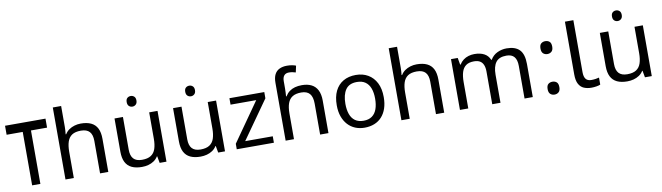

<svg xmlns="http://www.w3.org/2000/svg" viewBox="-39 -1373 6885 1996"><g transform="rotate(-10 3403.5 -375.5)"><path d="M438 -659V-564H268V0H181V-564H11V-659Z M621 -537Q621 -518 619.5 -498Q618 -478 616 -462H622Q639 -490 665 -508Q691 -526 723 -535.5Q755 -545 789 -545Q854 -545 897.5 -524.5Q941 -504 963 -461Q985 -418 985 -349V0H898V-343Q898 -408 869 -440Q840 -472 778 -472Q718 -472 684 -449.5Q650 -427 635.5 -383.5Q621 -340 621 -277V0H533V-760H621Z M1351 -737Q1371 -737 1386.5 -723.5Q1402 -710 1402 -681Q1402 -653 1386.5 -639Q1371 -625 1351 -625Q1329 -625 1314 -639Q1299 -653 1299 -681Q1299 -710 1314 -723.5Q1329 -737 1351 -737ZM1599 -536V0H1527L1514 -71H1510Q1493 -43 1466 -25Q1439 -7 1407 1.5Q1375 10 1340 10Q1276 10 1232.5 -10.5Q1189 -31 1167 -74Q1145 -117 1145 -185V-536H1234V-191Q1234 -127 1263 -95Q1292 -63 1353 -63Q1413 -63 1447.5 -85.5Q1482 -108 1496.5 -151.5Q1511 -195 1511 -257V-536Z M1969 -737Q1989 -737 2004.5 -723.5Q2020 -710 2020 -681Q2020 -653 2004.5 -639Q1989 -625 1969 -625Q1947 -625 1932 -639Q1917 -653 1917 -681Q1917 -710 1932 -723.5Q1947 -737 1969 -737ZM2217 -536V0H2145L2132 -71H2128Q2111 -43 2084 -25Q2057 -7 2025 1.5Q1993 10 1958 10Q1894 10 1850.5 -10.5Q1807 -31 1785 -74Q1763 -117 1763 -185V-536H1852V-191Q1852 -127 1881 -95Q1910 -63 1971 -63Q2031 -63 2065.5 -85.5Q2100 -108 2114.5 -151.5Q2129 -195 2129 -257V-536Z M2733 0H2341V-58L2629 -468H2358V-536H2726V-470L2442 -68H2733Z M2857 -611Q2857 -665 2874.5 -699Q2892 -733 2925.5 -749Q2959 -765 3005 -765Q3034 -765 3058.5 -760.5Q3083 -756 3099 -749L3084 -680Q3068 -685 3050.5 -688.5Q3033 -692 3013 -692Q2979 -692 2962 -671.5Q2945 -651 2945 -613V-535Q2945 -513 2943.5 -488Q2942 -463 2941 -452H2946Q2965 -483 2990.5 -502Q3016 -521 3049 -530Q3082 -539 3122 -539Q3182 -539 3223.5 -518Q3265 -497 3287 -453.5Q3309 -410 3309 -343V0H3221V-326Q3221 -398 3192 -431.5Q3163 -465 3103 -465Q3045 -465 3010.5 -443.5Q2976 -422 2960.5 -379Q2945 -336 2945 -271V0H2857Z M3940 -269Q3940 -202 3922.5 -150.5Q3905 -99 3872.5 -63Q3840 -27 3793.5 -8.5Q3747 10 3690 10Q3637 10 3592 -8.5Q3547 -27 3514 -63Q3481 -99 3462.5 -150.5Q3444 -202 3444 -269Q3444 -358 3474 -419.5Q3504 -481 3560 -513.5Q3616 -546 3693 -546Q3766 -546 3821.5 -513.5Q3877 -481 3908.5 -419.5Q3940 -358 3940 -269ZM3535 -269Q3535 -206 3551.5 -159.5Q3568 -113 3603 -88Q3638 -63 3692 -63Q3746 -63 3781 -88Q3816 -113 3832.5 -159.5Q3849 -206 3849 -269Q3849 -333 3832 -378Q3815 -423 3780.5 -447.5Q3746 -472 3691 -472Q3609 -472 3572 -418Q3535 -364 3535 -269Z M4167 -537Q4167 -518 4165.5 -498Q4164 -478 4162 -462H4168Q4185 -490 4211 -508Q4237 -526 4269 -535.5Q4301 -545 4335 -545Q4400 -545 4443.5 -524.5Q4487 -504 4509 -461Q4531 -418 4531 -349V0H4444V-343Q4444 -408 4415 -440Q4386 -472 4324 -472Q4264 -472 4230 -449.5Q4196 -427 4181.5 -383.5Q4167 -340 4167 -277V0H4079V-760H4167Z M5285 -546Q5376 -546 5421 -499.5Q5466 -453 5466 -349V0H5379V-345Q5379 -408 5352.5 -440Q5326 -472 5270 -472Q5192 -472 5158.5 -427Q5125 -382 5125 -296V0H5038V-345Q5038 -387 5026 -415.5Q5014 -444 4990 -458Q4966 -472 4928 -472Q4874 -472 4843 -449.5Q4812 -427 4798.5 -384Q4785 -341 4785 -278V0H4697V-536H4768L4781 -463H4786Q4803 -491 4827.5 -509.5Q4852 -528 4882 -537Q4912 -546 4944 -546Q5006 -546 5047.5 -524Q5089 -502 5108 -456H5113Q5140 -502 5186.5 -524Q5233 -546 5285 -546Z M5694 -414Q5668 -414 5650 -430Q5632 -446 5632 -482Q5632 -520 5650 -535Q5668 -550 5694 -550Q5720 -550 5738 -535Q5756 -520 5756 -482Q5756 -446 5738 -430Q5720 -414 5694 -414ZM5694 14Q5668 14 5650 -2Q5632 -18 5632 -54Q5632 -92 5650 -107Q5668 -122 5694 -122Q5720 -122 5738 -107Q5756 -92 5756 -54Q5756 -18 5738 -2Q5720 14 5694 14Z M6084 10Q6040 10 6005.5 -4.5Q5971 -19 5951 -55.5Q5931 -92 5931 -157V-714H6020V-165Q6020 -117 6038.5 -93Q6057 -69 6097 -69Q6119 -69 6142.5 -72.5Q6166 -76 6179 -80V-6Q6165 1 6137.5 5.5Q6110 10 6084 10Z M6474 -737Q6494 -737 6509.5 -723.5Q6525 -710 6525 -681Q6525 -653 6509.5 -639Q6494 -625 6474 -625Q6452 -625 6437 -639Q6422 -653 6422 -681Q6422 -710 6437 -723.5Q6452 -737 6474 -737ZM6722 -536V0H6650L6637 -71H6633Q6616 -43 6589 -25Q6562 -7 6530 1.5Q6498 10 6463 10Q6399 10 6355.5 -10.5Q6312 -31 6290 -74Q6268 -117 6268 -185V-536H6357V-191Q6357 -127 6386 -95Q6415 -63 6476 -63Q6536 -63 6570.5 -85.5Q6605 -108 6619.5 -151.5Q6634 -195 6634 -257V-536Z"/></g></svg>

Font: hexukannada05
Style: Book
Weight: 400
Designer: Jelle Bosma - Monotype Design Team
Foundry: Monotype Imaging Inc.
Version: Version 2.003